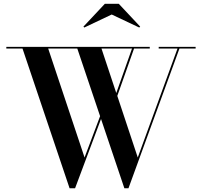

<svg xmlns="http://www.w3.org/2000/svg" viewBox="-20 -1002 1086 1032"><path d="M580.5 -924 728.5 -854 733.5 -859 618.5 -981.5H543.5L428.5 -859L433 -854ZM785 -741V-750H14V-741H101L354 10H383.5L523 -362.5L648.5 10H670.5L944.5 -741H1031.5V-750H833V-741H934L720.5 -155.5L610.5 -486.5L700.5 -741ZM434.5 -155.5 239 -741H395.5L518 -377.5ZM525.5 -741H689.5L605 -502Z"/></svg>

Font: Bodoni* 24pt Medium
Style: Regular
Weight: 500
Version: Version 2.3